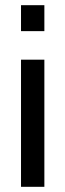

<svg xmlns="http://www.w3.org/2000/svg" viewBox="-20 -720 252 740"><path d="M151 -600H61V-700H151ZM151 0H61V-490H151Z"/></svg>

Font: Cabin
Style: Regular
Weight: 400
Designer: Pablo Impallari
Foundry: Pablo Impallari
Version: Version 1.007